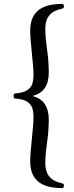

<svg xmlns="http://www.w3.org/2000/svg" viewBox="-20 -800 381 992"><path d="M300 172Q275 172 246.5 167.5Q218 163 193 149Q168 135 152 107Q136 79 136 32Q136 4 139.5 -27Q143 -58 145 -87Q148 -117 150.5 -144.5Q153 -172 153 -199Q153 -219 148 -238.5Q143 -258 123 -273Q103 -288 57 -291Q53 -291 51.5 -295.5Q50 -300 50 -304Q50 -316 57 -317Q103 -321 123 -335.5Q143 -350 148 -370Q153 -390 153 -409Q153 -437 150.5 -464Q148 -491 145 -521Q143 -550 139.5 -581Q136 -612 136 -639Q136 -687 152 -715Q168 -743 193 -757Q218 -771 246.5 -775.5Q275 -780 300 -780Q310 -780 310 -769Q312 -758 300 -755Q263 -747 244.5 -730.5Q226 -714 220 -693.5Q214 -673 214 -651Q214 -624 217 -595Q220 -566 224 -539Q228 -508 230 -480.5Q232 -453 232 -424Q232 -376 211.5 -345.5Q191 -315 147 -304Q191 -293 211.5 -262Q232 -231 232 -184Q232 -154 230 -127Q228 -100 224 -70Q220 -42 217 -12.5Q214 17 214 43Q214 65 220.5 86Q227 107 245.5 123Q264 139 300 147Q312 150 310 160Q310 172 300 172Z"/></svg>

Font: Zen Old Mincho Medium
Style: Regular
Weight: 500
Designer: Yoshimichi Ohira
Foundry: Positype
Version: Version 1.500